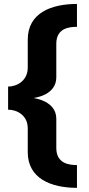

<svg xmlns="http://www.w3.org/2000/svg" viewBox="-20 -734 438 948"><path d="M360 193.5V81C323.5 81 258 75 258 -3V-147.5C258 -235 153 -248 146.5 -250C153.5 -252 258 -264 258 -352.5V-518.5C258 -596 323.5 -601.5 360 -601.5V-714.5C235 -714.5 117 -671.5 117 -538V-399.5C117 -337 65 -306.5 20 -306.5V-192.5C65 -192.5 117 -163.5 117 -101V17C117 147.5 232 193.5 360 193.5Z"/></svg>

Font: Anybody
Style: Bold
Weight: 700
Designer: Tyler Finck
Foundry: Etcetera Type Company
Version: Version 1.110